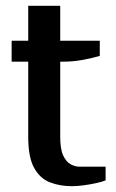

<svg xmlns="http://www.w3.org/2000/svg" viewBox="-20 -630 398 660"><path d="M227 10Q185 10 151 -3.5Q117 -17 97 -53.5Q77 -90 77 -160V-418H20V-490H77V-610H187V-490H323V-438Q301 -431 266.5 -424.5Q232 -418 197 -418H187V-160Q187 -118 197 -96Q207 -74 222.5 -65.5Q238 -57 253 -57H343V-10Q331 -5 310.5 -0.5Q290 4 267.5 7Q245 10 227 10Z"/></svg>

Font: Cuprum SemiBold
Style: Regular
Weight: 600
Designer: Jovanny Lemonad
Foundry: Jovanny Lemonad
Version: Version 3.000